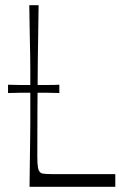

<svg xmlns="http://www.w3.org/2000/svg" viewBox="-20 -721 506 741"><path d="M11 -362V-394Q31 -393 57 -393Q83 -393 109 -393Q137 -393 163.5 -393Q190 -393 209 -394V-362Q190 -363 164 -363Q138 -363 110 -363Q83 -363 57 -363Q31 -363 11 -362ZM425 0H94Q95 -72 95.5 -118Q96 -164 96.5 -194.5Q97 -225 97 -247.5Q97 -270 97 -293.5Q97 -317 97 -350Q97 -383 97 -406.5Q97 -430 97 -453Q97 -476 96.5 -506Q96 -536 95 -582.5Q94 -629 93 -701H129Q127 -589 126 -492Q125 -395 124.5 -304Q124 -213 124 -118Q124 -88 126.5 -74.5Q129 -61 136 -55Q140 -52 145.5 -51Q151 -50 160.5 -49.5Q170 -49 185 -49Q212 -49 237 -49Q262 -49 289.5 -49Q317 -49 350 -49Q383 -49 425 -49Z"/></svg>

Font: Ojuju Light
Style: Regular
Weight: 300
Designer: Chisaokwu Joboson, Mirko Velimirovic
Foundry: Udi Foundry
Version: Version 1.000